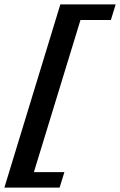

<svg xmlns="http://www.w3.org/2000/svg" viewBox="-31 -744 549 878"><path d="M-11 114 245 -724H498L476 -652.5H337L124 43H263.5L241.5 114Z"/></svg>

Font: Newsreader 9pt SemiBold
Style: Italic
Weight: 600
Italic angle: -17°
Designer: Hugues Gentile
Foundry: Production Type
Version: Version 1.003